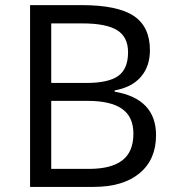

<svg xmlns="http://www.w3.org/2000/svg" viewBox="-20 -734 688 754"><path d="M98.1 -713.9H299.8Q441.9 -713.9 505.4 -671.4Q568.8 -628.9 568.8 -537.1Q568.8 -473.6 533.4 -432.4Q498 -391.1 430.2 -378.9V-374Q592.8 -346.2 592.8 -203.1Q592.8 -107.4 528.1 -53.7Q463.4 0 347.2 0H98.1ZM181.2 -408.2H317.9Q405.8 -408.2 444.3 -435.8Q482.9 -463.4 482.9 -528.8Q482.9 -588.9 439.9 -615.5Q397 -642.1 303.2 -642.1H181.2ZM181.2 -337.9V-70.8H330.1Q416.5 -70.8 460.2 -104.2Q503.9 -137.7 503.9 -209Q503.9 -275.4 459.2 -306.6Q414.6 -337.9 323.2 -337.9Z"/></svg>

Font: f02293617
Style: Regular
Weight: 400
Foundry: Ascender Corporation
Version: Version 1.10